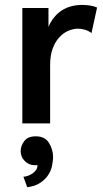

<svg xmlns="http://www.w3.org/2000/svg" viewBox="-20 -507 424 789"><path d="M198.2 140.1Q198.2 150.4 193.8 174.3Q190.4 192.9 178.2 211.9Q167 229.5 145.5 244.1Q124 258.8 91.8 262.2L76.2 219.2Q84.5 219.2 95.2 215.3Q104 211.9 113.3 206.1Q121.6 200.2 127.9 191.9Q133.8 183.6 133.8 173.8V170.9Q130.9 171.9 122.1 171.9Q99.6 171.9 82.5 155.3Q64.9 138.7 64.9 112.8Q64.9 92.8 80.1 72.3Q94.2 53.2 127 53.2Q164.6 53.2 181.2 80.1Q198.2 107.4 198.2 140.1ZM356 -371.1Q344.7 -379.9 330.6 -384.3Q314.5 -389.2 300.8 -389.2Q280.8 -389.2 259.3 -379.9Q240.2 -371.6 222.7 -352.5Q206.1 -334.5 195.8 -305.7Q186 -278.3 186 -238.8V0H71.8V-474.1H179.2V-397Q198.7 -441.4 234.4 -464.4Q269 -486.8 318.8 -486.8Q331.1 -486.8 349.1 -484.4Q364.3 -482.4 378.9 -476.1Z"/></svg>

Font: Post Grotesk Medium
Style: Medium
Weight: 500
Version: Version 1.0